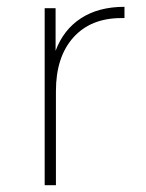

<svg xmlns="http://www.w3.org/2000/svg" viewBox="-20 -543 428 563"><path d="M345 -523V-490H336Q246 -490 195 -433Q144 -376 144 -276V0H111V-519H143V-394Q166 -456 217.5 -489.5Q269 -523 345 -523Z"/></svg>

Font: Montserrat Alternates ExLight
Style: Regular
Weight: 275
Designer: Julieta Ulanovsky
Foundry: Julieta Ulanovsky
Version: Version 7.200